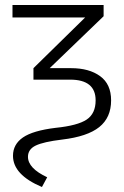

<svg xmlns="http://www.w3.org/2000/svg" viewBox="-20 -543 495 769"><path d="M148 206Q32 157 32 81Q32 35 72 7.5Q112 -20 203 -31Q291 -40 327 -64Q363 -88 363 -141Q363 -224 261 -224H114V-270L321 -473H30V-523H395V-478L179 -270H265Q337 -270 381 -238Q425 -206 425 -141Q425 -72 377.5 -34Q330 4 229 16Q154 25 123 40Q92 55 92 85Q92 131 169 167Z"/></svg>

Font: Trujillo Light
Style: Regular
Weight: 300
Designer: Fira Sans original fonts by bBox Type GmbH, Carrois Corporate GbR, & Edenspiekermann AG / Changes by Cristiano Sobral
Foundry: Fira Sans original fonts by bBox Type GmbH, Carrois Corporate GbR, & Edenspiekermann AG / Changes by Cristiano Sobral
Version: Version 4.301;July 28, 2020;FontCreator 13.0.0.2655 64-bit